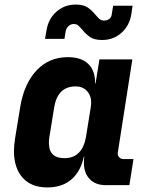

<svg xmlns="http://www.w3.org/2000/svg" viewBox="-20 -810 640 840"><path d="M564 -114 546 0H442Q398 0 372.5 -26.5Q347 -53 347 -98Q347 -116 349 -125H347Q333 -60 292.5 -25Q252 10 187 10Q117 10 79 -32.5Q41 -75 41 -150Q41 -172 46 -205L69 -345Q86 -445 140.5 -502.5Q195 -560 277 -560Q336 -560 366.5 -530Q397 -500 396 -445H398L415 -550H559L495 -140Q494 -130 501.5 -122Q509 -114 520 -114ZM377 -340Q379 -354 379 -360Q379 -392 360.5 -412Q342 -432 311 -432Q232 -432 217 -340L196 -210Q194 -201 194 -184Q194 -118 262 -118Q301 -118 324.5 -141.5Q348 -165 356 -210ZM340 -680Q329 -693 321.5 -699Q314 -705 303 -705Q290 -705 280 -696Q270 -687 267 -672L262 -640H177L183 -675Q191 -727 226.5 -758.5Q262 -790 311 -790Q344 -790 362.5 -778Q381 -766 398 -745Q409 -732 416.5 -726Q424 -720 435 -720Q449 -720 458.5 -727.5Q468 -735 469 -748L475 -785H560L555 -750Q547 -698 511.5 -666.5Q476 -635 427 -635Q394 -635 375.5 -647Q357 -659 340 -680Z"/></svg>

Font: JetBrains Mono Extra Bold
Style: Italic
Weight: 800
Italic angle: -9°
Monospace: yes
Designer: Philipp Nurullin, Konstantin Bulenkov
Foundry: JetBrains
Version: 2.002